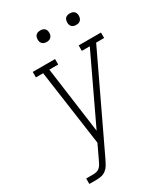

<svg xmlns="http://www.w3.org/2000/svg" viewBox="-222 -1025 987 1126"><g transform="rotate(-30 271.5 -462.0)"><path d="M40 0V-37H87Q99 -37 111 -40Q123 -43 132 -51.5Q141 -60 147 -71Q153 -82 158 -93L202 -186L130 -698H81V-735H232V-698H172L233 -249L446 -698H392V-735H543V-698H489L194 -78Q186 -61 177 -45.5Q168 -30 153.5 -18.5Q139 -7 121.5 -3.5Q104 0 87 0ZM440 -846Q431 -846 422.5 -849Q414 -852 408.5 -859Q403 -866 401.5 -875.5Q400 -885 402 -895Q403 -901 406 -907Q409 -913 415 -917Q421 -921 427.5 -922.5Q434 -924 440 -924Q450 -924 458.5 -921Q467 -918 472.5 -911Q478 -904 479.5 -894.5Q481 -885 479 -875Q478 -869 474.5 -863Q471 -857 465.5 -853Q460 -849 453.5 -847.5Q447 -846 440 -846ZM240 -846Q231 -846 222.5 -849Q214 -852 208.5 -859Q203 -866 201.5 -875.5Q200 -885 202 -895Q203 -901 206 -907Q209 -913 215 -917Q221 -921 227.5 -922.5Q234 -924 240 -924Q250 -924 258.5 -921Q267 -918 272.5 -911Q278 -904 279.5 -894.5Q281 -885 279 -875Q278 -869 274.5 -863Q271 -857 265.5 -853Q260 -849 253.5 -847.5Q247 -846 240 -846Z"/></g></svg>

Font: Iosevka Slab Extralight
Style: Italic
Weight: 200
Italic angle: -9°
Monospace: yes
Designer: Belleve Invis
Foundry: Belleve Invis
Version: Version 11.1.1; ttfautohint (v1.8.3)